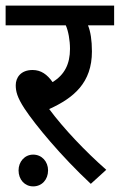

<svg xmlns="http://www.w3.org/2000/svg" viewBox="-20 -642 426 683"><path d="M358 -38C283 -104 207 -184 155 -254C243 -294 307 -348 307 -459C307 -499 302 -530 293 -552H386V-622H0V-552H214C223 -532 229 -499 229 -468C229 -415 210 -376 167 -350C148 -377 126 -393 96 -393C53 -393 36 -365 36 -339C36 -317 41 -296 67 -256C106 -197 197 -87 303 12ZM46 -36C46 -3 68 21 98 21C129 21 151 -3 151 -36C151 -67 129 -92 98 -92C68 -92 46 -67 46 -36Z"/></svg>

Font: Noto Sans SemiCondensed
Style: Italic
Weight: 400
Width: 4
Italic angle: -12°
Designer: Monotype Design Team
Foundry: Monotype Imaging Inc.
Version: Version 2.013